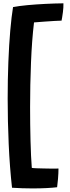

<svg xmlns="http://www.w3.org/2000/svg" viewBox="-20 -842 408 1126"><path d="M170.5 263Q111 263 50.5 259Q37 138 31 3Q25 -132 25 -263.5Q25 -375.5 29 -477.8Q33 -580 40.2 -663Q47.5 -746 56.5 -800.5Q90.5 -807 140.8 -811.8Q191 -816.5 246.5 -819.2Q302 -822 352 -822.5Q352.5 -810 351.5 -797Q350.5 -784 349 -771Q347 -754 344.5 -740.2Q342 -726.5 341 -721Q328.5 -721 300.5 -719.2Q272.5 -717.5 239.8 -715.2Q207 -713 179.5 -710.5Q167 -606 161.8 -475.2Q156.5 -344.5 156.5 -214.5Q156.5 -110.5 159 -15.5Q161.5 79.5 166.5 142.5Q173.5 144 192.5 144.8Q211.5 145.5 236 146Q257 146.5 281.8 146.8Q306.5 147 323 146.5Q323 173 320.2 206.8Q317.5 240.5 315 256Q291 259 253.8 261Q216.5 263 170.5 263Z"/></svg>

Font: Grandstander SemiBold
Style: Regular
Weight: 600
Designer: Tyler Finck
Foundry: Etcetera Type Co
Version: Version 1.200; ttfautohint (v1.8.3)